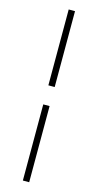

<svg xmlns="http://www.w3.org/2000/svg" viewBox="-141 -749 517 1012"><g transform="rotate(15 117.0 -243.0)"><path d="M134 -296.5H99.5V-710.5H134ZM134 223H99.5V-192.5H134Z"/></g></svg>

Font: Anek Bangla
Style: Extra-light
Weight: 200
Designer: Sulekha Rajkumar (Bangla), Yesha Goshar (Latin)
Foundry: Ek Type
Version: Version 1.002;March 21, 2022;FontCreator 13.0.0.2683 64-bit